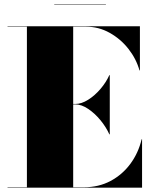

<svg xmlns="http://www.w3.org/2000/svg" viewBox="-20 -872 710 892"><path d="M232 -852H472V-850H232ZM488 -248Q473 -281.5 446.8 -313.5Q420.5 -345.5 389.5 -366.2Q358.5 -387 330 -387H320V-2H370Q438.5 -2 493.5 -31.2Q548.5 -60.5 585.8 -111Q623 -161.5 638 -225H640V0H15V-2H105V-748H15V-750H630V-545H628Q613 -598.5 576.8 -644.8Q540.5 -691 489.5 -719.5Q438.5 -748 380 -748H320V-389H330Q358.5 -389 389.5 -408.5Q420.5 -428 446.8 -458.8Q473 -489.5 488 -523H490V-248Z"/></svg>

Font: Bodoni* 96pt Fatface
Style: Regular
Weight: 900
Version: Version 2.3